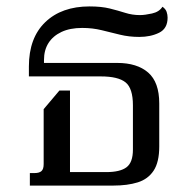

<svg xmlns="http://www.w3.org/2000/svg" viewBox="-20 -578 612 598"><path d="M73 0V-39H88Q102 -39 109 -45Q116 -51 116 -67V-238L165 -296H198V-42H311Q354 -42 374 -57Q394 -72 394 -112V-250Q394 -303 371 -321.5Q348 -340 294 -340H70V-371Q70 -460 121 -509Q172 -558 259 -558Q296 -558 322 -551.5Q348 -545 370 -538Q392 -531 416 -531Q431 -531 453.5 -536Q476 -541 486 -557Q496 -550 499 -541Q502 -532 502 -523Q502 -489 475.5 -476Q449 -463 414 -463Q382 -463 353.5 -470Q325 -477 296.5 -484Q268 -491 236 -491Q198 -491 171.5 -478.5Q145 -466 131 -444Q117 -422 117 -391V-382H345Q407 -382 441.5 -352Q476 -322 476 -256V-122Q476 -73 458.5 -46.5Q441 -20 409 -10Q377 0 333 0Z"/></svg>

Font: Noto Serif Thai
Style: Regular
Weight: 400
Designer: Monotype Design Team
Foundry: Monotype Imaging Inc.
Version: Version 2.001